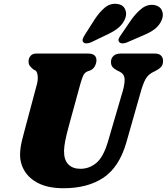

<svg xmlns="http://www.w3.org/2000/svg" viewBox="-20 -984 884 1018"><path d="M553.5 -237 631.5 -503.5Q642.5 -543 640.5 -567.5Q638.5 -592 614.5 -604L604.5 -608.5Q583 -620 575.5 -630.2Q568 -640.5 568.5 -657Q568.5 -674.5 581.5 -687.2Q594.5 -700 619.5 -700H801.5Q823.5 -700 834 -689Q844.5 -678 844.5 -661Q844.5 -639.5 833 -628Q821.5 -616.5 802.5 -607L793 -602.5Q766 -589.5 752.2 -565.2Q738.5 -541 726 -496L650 -229Q612.5 -98.5 529 -42.2Q445.5 14 317 14Q238.5 14 187.2 -10.8Q136 -35.5 110.8 -76.8Q85.5 -118 86.5 -167Q87 -201.5 97.8 -244.5Q108.5 -287.5 117.5 -319.5L175 -534.5Q182 -559.5 179.8 -581.2Q177.5 -603 168.5 -610L157.5 -615.5Q143 -627.5 137 -636.2Q131 -645 131.5 -661Q132 -676.5 142.5 -688.2Q153 -700 171 -700H447Q491.5 -700 491.5 -663.5Q491 -648 482.5 -632.5Q474 -617 458 -610.5L445 -606Q428.5 -599.5 421 -582.8Q413.5 -566 405 -535.5L346 -320Q332 -269 326 -238Q320 -207 319.5 -184Q319 -136.5 342 -112.8Q365 -89 406.5 -89Q453.5 -89 491.2 -120.5Q529 -152 553.5 -237ZM481.5 -880.5Q507 -919.5 535 -943Q563 -966.5 598.5 -963.5Q630 -960.5 642 -937.8Q654 -915 644.5 -888Q634 -860 611.5 -840Q589 -820 549 -801L464.5 -760.5Q452.5 -754.5 440 -754Q427.5 -753.5 421.5 -760.5Q415.5 -768 419 -778Q422.5 -788 430.5 -800.5ZM677 -880.5Q705 -919 734.2 -940.8Q763.5 -962.5 798 -957.5Q828 -952 838.5 -928.5Q849 -905 837.5 -878Q825.5 -850 802.5 -831.5Q779.5 -813 738.5 -796L653 -759Q640 -753.5 628.2 -754Q616.5 -754.5 611.5 -762Q605.5 -770 610 -780Q614.5 -790 623 -801.5Z"/></svg>

Font: Fraunces 9pt S050 Black
Style: Italic
Weight: 900
Italic angle: -16°
Version: Version 1.000; ttfautohint (v1.8.3)